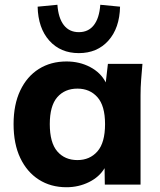

<svg xmlns="http://www.w3.org/2000/svg" viewBox="-20 -775 672 806"><path d="M259 11Q193 11 143 -21Q93 -53 65 -112Q37 -171 37 -254Q37 -336 65 -395Q93 -454 143 -485.5Q193 -517 259 -517Q314 -517 358.5 -493.5Q403 -470 424 -429L433 -507H578Q575 -474 572.5 -440.5Q570 -407 570 -375V0H420L419 -69Q397 -32 353.5 -10.5Q310 11 259 11ZM305 -103Q357 -103 389 -139.5Q421 -176 421 -254Q421 -331 389 -367Q357 -403 305 -403Q252 -403 220.5 -367Q189 -331 189 -254Q189 -176 220.5 -139.5Q252 -103 305 -103ZM311 -552Q234 -552 187 -604.5Q140 -657 138 -747L221 -755Q225 -699 248 -669.5Q271 -640 311 -640Q351 -640 374 -669.5Q397 -699 401 -755L484 -747Q482 -657 435 -604.5Q388 -552 311 -552Z"/></svg>

Font: Mulish ExtraBold
Style: Regular
Weight: 800
Designer: Vernon Adams
Foundry: Vernon Adams
Version: Version 3.603; ttfautohint (v1.8.3)